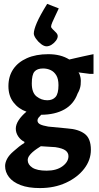

<svg xmlns="http://www.w3.org/2000/svg" viewBox="-20 -742 505 982"><path d="M184.3 219.9Q124.5 219.9 85 204.6Q45.4 189.3 25.8 163.6Q6.1 137.9 6.1 107.1Q6.1 89.9 16.2 70.6Q26.3 51.3 49.2 31.8Q64.2 18.4 77.1 8.2Q90 -1.9 103.5 -10L105.7 -15.8Q84.7 -26.6 72.7 -45Q60.8 -63.5 60.8 -84Q60.8 -104.9 75.5 -127.4Q90.2 -149.9 115.4 -170.8Q74.3 -185.2 48.7 -218.6Q23.1 -252.1 23.1 -301.3Q23.1 -351.3 47.4 -387.7Q71.8 -424.1 117.7 -444.5Q163.6 -464.9 227.1 -464.9Q290.9 -464.9 334.4 -437.6Q346.1 -440.2 366.5 -445Q387 -449.8 407.8 -454.3Q428.6 -458.9 443.2 -461.9Q457.8 -464.9 458.3 -464.9V-364.2H439.3L381.4 -371.7Q387.5 -365 391.2 -347.9Q395 -330.7 392.5 -308.4Q390.1 -286 376.8 -263.3Q357.1 -209 309.3 -182.3Q261.5 -155.5 190.9 -155Q184.3 -148.9 178 -141.3Q171.7 -133.7 171.7 -126.1Q171.7 -113.4 184.6 -106.5Q197.5 -99.6 227.1 -94.5L325.1 -85.1Q380.9 -81.4 412.8 -57.8Q444.8 -34.2 444.8 24.1Q444.8 76.7 410.4 121.2Q376 165.7 317.2 192.8Q258.4 219.9 184.3 219.9ZM218.7 130.9Q268.8 130.9 299.4 108.5Q330.1 86 330.1 56.7Q330.1 39 315 27.6Q299.9 16.2 263 10.6L188.8 5.9Q180.1 11.3 169.1 18.7Q158 26.2 146.9 35.7Q135.9 45.3 128.8 55.7Q121.8 66.2 121.8 77.1Q121.8 99.6 145.4 115.3Q169.1 130.9 218.7 130.9ZM221.7 -229.2Q249.3 -229.2 264.2 -246.2Q279.1 -263.2 279.1 -306.3Q279.1 -338.2 268 -356.6Q256.9 -375.1 239.2 -383.4Q221.5 -391.8 200.1 -391.8Q170.2 -391.8 156.4 -375.8Q142.6 -359.9 142.6 -315.3Q142.6 -267.7 167.2 -248.5Q191.7 -229.2 221.7 -229.2ZM275.2 -557.1Q275.2 -546.3 266.2 -534Q257.2 -521.7 244.1 -513.4Q230.9 -505.1 218.1 -505.1Q205.3 -505.1 190 -516.8Q174.7 -528.5 163.8 -544.2Q152.9 -559.9 152.9 -570.7Q152.9 -589.1 168.3 -625.4Q183.7 -661.6 221.3 -722.2L280.6 -699Q271.5 -679.2 262.4 -660.3Q253.3 -641.5 247.3 -627.3Q241.3 -613.2 241.3 -606.2Q241.3 -600.1 249.7 -592.3Q258 -584.5 266.6 -575.5Q275.2 -566.5 275.2 -557.1Z"/></svg>

Font: Ancizar Sans Thin
Style: Regular
Weight: 100
Designer: Cesar Puertas, Viviana Monsalve, Julian Moncada, Julian Prieto, Jose Castro, Mariel Hernandez, Felipe Aragon, Sara Alarc
Version: Version 8.100